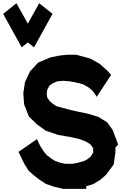

<svg xmlns="http://www.w3.org/2000/svg" viewBox="-92 -1168 757 1197"><path d="M576.2 -405.3 610.4 -357.9 644.5 -267.1 627.4 -247.6V-216.3L616.7 -142.1L568.4 -77.1L531.2 -45.4L488.8 -20L445.8 -7.3V9.3H301.3L246.6 -3.4L194.3 -21.5L153.8 -47.9L119.1 -74.7L85.9 -104.5L60.1 -145.5L23.4 -221.2L138.2 -300.3L159.2 -257.3L183.1 -220.2L200.2 -200.2L229.5 -178.2L251.5 -165L282.2 -153.8L314.9 -147H361.3L397.9 -154.3L434.1 -165L454.6 -176.3L473.1 -191.4L489.3 -217.8L488.8 -232.4V-242.7L483.4 -252.4L469.2 -270L443.8 -285.6L405.8 -300.3L354 -312.5L271 -326.7L193.4 -353L137.2 -393.6L87.9 -441.9L58.6 -516.6L53.2 -586.9L63.5 -655.3L95.2 -723.1L146 -777.8L220.7 -809.6L277.3 -821.3L326.7 -826.7H382.3L431.6 -814L472.2 -802.2L529.8 -770L579.6 -725.1L600.6 -701.2L511.2 -564.5L486.3 -601.1L460 -623L426.8 -642.1L402.8 -648.9L372.1 -655.8L338.4 -661.6L303.2 -664.1L267.1 -661.6L233.4 -647L216.8 -634.3L203.6 -611.3L199.2 -585.4L202.1 -561L215.8 -540L231.4 -525.4L258.8 -506.3L347.2 -482.4L397.5 -471.2L460.4 -458L521.5 -439ZM235.4 -1081.5 120.1 -873 81.5 -903.3 43 -873 -72.3 -1081.5 10.7 -1147.9 81.5 -1020.5 152.3 -1147.9Z"/></svg>

Font: Gap Sans
Style: Black
Weight: 400
Designer: Alexandre Liziard and Etienne Ozeray
Foundry: Interstices.io
Version: Version 1.6.1 - December 3. 2014